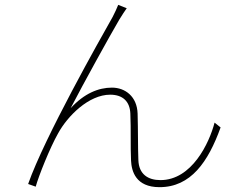

<svg xmlns="http://www.w3.org/2000/svg" viewBox="-20 -753 996 791"><path d="M502.1 -719.1 467 -733C460.9 -717 453.8 -702.8 443.9 -682.9C392 -590.9 163.7 -187.9 95.9 5L127.1 16C139.2 -28.1 186.1 -145.2 219.1 -203.1C258.2 -275.2 345.9 -362.9 433.9 -362.9C485.8 -362.9 514.9 -335.2 517 -285.2C519.9 -220.2 517 -149.9 519.9 -90.9C522 -47.9 539.1 18.1 637.1 18.1C766 18.1 837.7 -85.9 888.8 -228L864 -247.9C842 -163 769.9 -11 641 -11C589.8 -11 552.2 -35.2 550.1 -93C547.9 -144.9 549 -215.2 546.9 -285.2C544.7 -355.1 496.1 -392 441.1 -392C386 -392 327.1 -368.3 271 -307.2C322.1 -406.2 433.9 -608.3 470.9 -671.2C483 -691.1 495 -709.2 502.1 -719.1Z"/></svg>

Font: Karasuma Gothic
Style: Thin
Weight: 200
Designer: Rasmus Andersson / Ryoko Ishizuka
Foundry: rsms
Version: Version 1.00